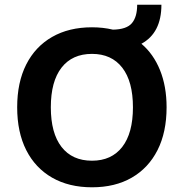

<svg xmlns="http://www.w3.org/2000/svg" viewBox="-20 -786 781 816"><path d="M371 -670Q418 -670 460 -660Q518 -661 540.5 -687.5Q563 -714 563 -766H666Q666 -646 581 -600Q632 -557 660 -488Q688 -419 688 -330Q688 -224 649.5 -148Q611 -72 540 -31Q469 10 371 10Q273 10 201.5 -31Q130 -72 91.5 -148Q53 -224 53 -330Q53 -436 91.5 -512Q130 -588 201.5 -629Q273 -670 371 -670ZM371 -557Q287 -557 241.5 -498.5Q196 -440 196 -330Q196 -220 241.5 -161.5Q287 -103 371 -103Q454 -103 499.5 -161.5Q545 -220 545 -330Q545 -440 499.5 -498.5Q454 -557 371 -557Z"/></svg>

Font: Work Sans SemiBold
Style: Regular
Weight: 600
Designer: Wei Huang
Foundry: Wei Huang
Version: Version 2.010; ttfautohint (v1.8.3)